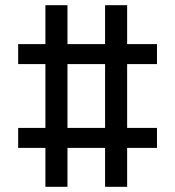

<svg xmlns="http://www.w3.org/2000/svg" viewBox="-20 -720 675 740"><path d="M155 0V-700H240V0ZM385 0V-700H470V0ZM585 -150H50V-227H585ZM585 -473H50V-550H585Z"/></svg>

Font: Tektur SemiCondensed
Style: Regular
Weight: 400
Width: 4
Designer: Adam Jagosz
Foundry: Adam Jagosz
Version: Version 1.005;gftools[0.9.30]